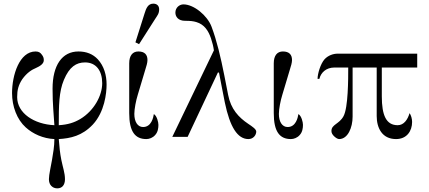

<svg xmlns="http://www.w3.org/2000/svg" viewBox="-20 -750 2352 1052"><path d="M46 -240C46 -167 73 -95 121 -52C161 -16 216 9 278 12C278 52 271 90 265 126C260 157 248 206 248 232C248 264 268 282 294 282C320 282 336 264 336 232C336 198 324 166 316 126C309 91 305 53 302 12C366 8 430 -5 489 -68C553 -137 564 -239 564 -287C564 -338 550 -388 516 -425C489 -454 453 -468 410 -468C320 -468 268 -392 268 -264C268 -176 275 -118 278 -64C168 -69 74 -129 74 -218C74 -257 81 -284 102 -316C128 -352 154 -368 178 -378C198 -387 220 -400 220 -420C220 -431 218 -440 208 -452C202 -460 194 -468 175 -468C86 -468 46 -338 46 -240ZM302 -64C302 -172 303 -248 330 -312C360 -384 398 -408 446 -408C507 -408 540 -362 540 -294C540 -226 495 -143 420 -98C386 -78 352 -67 302 -64Z M722 -518 742 -508 830 -646C842 -664.9 852 -675 852 -699C852 -718 840 -730 820 -730C790 -730 780.5 -702.9 772 -676ZM688 -130C688 -29 720 12 782 12C798 12 817 5 830 -10C845 -26 848 -48 848 -66C848 -80 840 -115 823 -125C820 -105 809 -54 764 -54C734 -54 716 -83 716 -126C716 -153 725 -199 735 -231L776 -368C782 -387 788 -406 788 -421C788 -451 772 -468 738 -468C707 -468 688 -446 688 -403Z M924 0H1008L1174 -353L1180 -352C1190 -304 1199 -250 1212 -188C1240 -53 1282 12 1341 12C1369 12 1384 -11 1384 -29C1384 -42.2 1362.2 -56.8 1340 -71.6C1287.8 -106.8 1245 -152 1230 -230L1209 -337C1189.4 -435.9 1168 -527 1139 -604C1116.4 -664.1 1043 -726 985 -726C964 -726 941 -709 941 -681C941 -659 956 -636 994 -636C1024 -636 1039 -634 1056 -629C1100 -616 1122 -581 1136 -540C1144 -515 1149 -496 1152 -474Z M1480 -130C1480 -29 1512 12 1574 12C1590 12 1609 5 1622 -10C1637 -26 1640 -48 1640 -66C1640 -80 1632 -115 1615 -125C1612 -105 1601 -54 1556 -54C1526 -54 1508 -83 1508 -126C1508 -153 1517 -199 1527 -231L1568 -368C1574 -387 1580 -406 1580 -421C1580 -451 1564 -468 1530 -468C1499 -468 1480 -446 1480 -403Z M1720 -318H1730C1738 -352 1767 -380 1812 -380H1888C1888 -317 1888 -160 1862 -113C1838 -69 1796 -69 1796 -32C1796 -21 1802 -12 1810 -4C1818 4 1830 12 1838 12C1886 12 1912 -51 1912 -111V-380H2044V-114C2044 -50 2073 12 2150 12C2209 12 2238 -32 2238 -82C2238 -99 2232 -120 2224 -130C2214 -95 2193 -64 2159 -64C2096 -64 2072 -118 2072 -222V-380H2266V-456H1830C1807 -456 1778 -447 1758 -425C1736 -400 1720 -346 1720 -318Z"/></svg>

Font: Old Standard
Style: Regular
Weight: 400
Designer: Alexey Kryukov <alexios@thessalonica.org.ru>
Version: Version 2.0